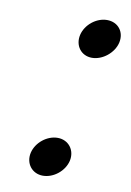

<svg xmlns="http://www.w3.org/2000/svg" viewBox="-66 -549 413 607"><g transform="rotate(10 140.5 -245.0)"><path d="M64 -50C56 -15 79 15 114 15C148 15 182 -12 190 -46C198 -81 175 -111 140 -111C106 -111 72 -84 64 -50ZM153 -444C145 -409 167 -379 202 -379C236 -379 271 -407 279 -441C287 -476 265 -505 229 -505C195 -505 161 -478 153 -444Z"/></g></svg>

Font: Electronic
Style: ThkIt
Weight: 900
Version: Version 1.011